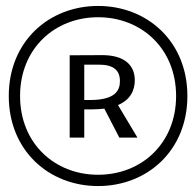

<svg xmlns="http://www.w3.org/2000/svg" viewBox="-20 -688 660 646"><path d="M263.5 -225V-320H289C304.5 -320 318.5 -321 331 -322.5L381.5 -225H442.5L377 -334.5C420.5 -353 433.5 -386 433.5 -418C433.5 -473.5 392.5 -503 322.5 -502.5L214.5 -502V-225ZM282.5 -351.5H263.5V-470.5H312.5C363.5 -470.5 383.5 -450.5 383.5 -415C383.5 -383.5 368 -351.5 282.5 -351.5ZM310 -62C475.5 -62 610.5 -181.5 610.5 -365C610.5 -548.5 475.5 -668 310 -668C144.5 -668 9.5 -548.5 9.5 -365C9.5 -181.5 144.5 -62 310 -62ZM310 -100C163.5 -100 47.5 -206 47.5 -365C47.5 -524 163.5 -630 310 -630C456.5 -630 572.5 -524 572.5 -365C572.5 -206 456.5 -100 310 -100Z"/></svg>

Font: Monaspace Neon ExtraLight
Style: Regular
Weight: 200
Designer: Riley Cran & the Lettermatic Team
Foundry: Lettermatic
Version: Version 1.200 (Monaspace Neon)